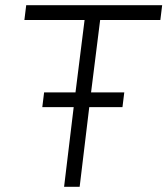

<svg xmlns="http://www.w3.org/2000/svg" viewBox="-20 -720 645 740"><path d="M150 -364H271L306 -643H74L81 -700H605L598 -643H366L331 -364H459L452 -307H324L287 0H227L264 -307H143Z"/></svg>

Font: Haskoy Light
Style: Italic
Weight: 300
Designer: Ertekin Erdin
Foundry: Ertekin Erdin
Version: Version 2.000; ttfautohint (v1.8.4.7-5d5b)